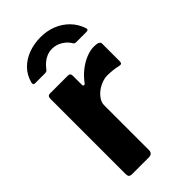

<svg xmlns="http://www.w3.org/2000/svg" viewBox="-229 -814 884 884"><g transform="rotate(-45 213.0 -372.0)"><path d="M76.5 0Q64.6 0 60 -5Q55.4 -10 55.4 -20.4V-511Q55.4 -530 71.2 -530H188.4Q203.5 -530 203.5 -513.4V-454Q203.5 -447.6 208.4 -446.2Q213.2 -444.9 217.9 -451Q238 -478.3 263.3 -498.2Q288.5 -518 315.7 -529Q342.8 -540 367 -540Q403.4 -540 403.4 -522.9V-407.1Q403.4 -390.7 387.7 -394.3Q370.2 -398.5 350.8 -400.5Q331.5 -402.4 317.8 -402.4Q299.5 -402.4 280.3 -395.2Q261 -387.9 244.9 -375.2Q228.8 -362.5 219.1 -347Q209.4 -331.6 209.4 -315.1V-23.3Q209.4 0 183.3 0H76.5ZM389.6 -611.7H323.9Q318.8 -611.7 315 -613.4Q311.2 -615.1 307.1 -622.7Q295.5 -641.7 272.7 -655.4Q250 -669.1 223.5 -669.1Q205.2 -669.1 189.1 -662.4Q173.1 -655.7 161.2 -645.3Q149.2 -634.9 140.7 -623.7Q135.5 -616.8 131.8 -614.3Q128 -611.7 120.1 -611.7H55.2Q49.1 -611.7 47.1 -616.1Q45.2 -620.5 46.2 -625.4Q56.5 -664.8 82.5 -691Q108.6 -717.3 145.3 -730.8Q182 -744.3 223.5 -744.3Q266.4 -744.3 301.7 -729.9Q337 -715.6 362.7 -689.3Q388.3 -663 400.8 -627.1Q406.7 -611.7 389.6 -611.7Z"/></g></svg>

Font: Libre Franklin Thin
Style: Regular
Weight: 100
Designer: Pablo Impallari, Rodrigo Fuenzalida, Nhung Nguyen
Foundry: Impallari Type
Version: Version 3.000